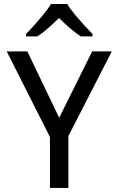

<svg xmlns="http://www.w3.org/2000/svg" viewBox="-20 -930 573 950"><path d="M318.4 0H227.1V-252L13.2 -675.8H115.2L272.9 -347.2L436 -675.8H533.2L318.4 -256.8ZM438 -750H379.9Q336.9 -776.9 272 -840.8Q205.6 -775.4 165 -750H108.9V-761.2Q208 -867.2 231.9 -910.2H313Q335 -868.7 438 -761.2Z"/></svg>

Font: Cadman
Style: Regular
Weight: 400
Designer: Paul James MIller
Foundry: High-Logic / Made with FontCreator
Version: Version 2.114;March 28, 2021;FontCreator 13.0.0.2683 64-bit